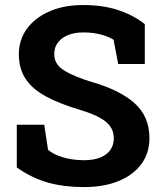

<svg xmlns="http://www.w3.org/2000/svg" viewBox="-20 -741 649 771"><path d="M317.4 10.3Q238.8 10.3 174.3 -7.3Q109.9 -24.9 47.4 -68.4V-240.2H157.7L172.9 -139.2Q194.8 -120.6 233.4 -109.1Q272 -97.7 317.4 -97.7Q356 -97.7 382.6 -108.4Q409.2 -119.1 423.1 -138.9Q437 -158.7 437 -185.5Q437 -210.9 424.6 -230.7Q412.1 -250.5 383.5 -266.8Q355 -283.2 306.2 -298.3Q221.7 -323.2 166.3 -352.8Q110.8 -382.3 83.3 -423.6Q55.7 -464.8 55.7 -522.9Q55.7 -580.6 87.6 -624.8Q119.6 -668.9 176.3 -694.3Q232.9 -719.7 307.1 -720.7Q389.2 -721.7 452.4 -701.2Q515.6 -680.7 561.5 -644V-483.9H454.6L436 -581.5Q417.5 -593.3 386 -602.1Q354.5 -610.8 314.5 -610.8Q280.3 -610.8 254.2 -600.6Q228 -590.3 212.9 -570.8Q197.8 -551.3 197.8 -523.4Q197.8 -499.5 210.9 -481.7Q224.1 -463.9 255.1 -448Q286.1 -432.1 340.8 -414.1Q458.5 -381.3 519.3 -327.6Q580.1 -273.9 580.1 -186.5Q580.1 -126 547.4 -81.8Q514.6 -37.6 455.6 -13.7Q396.5 10.3 317.4 10.3Z"/></svg>

Font: Roboto Slab LO
Style: Bold
Weight: 700
Designer: Google
Version: Version 2.000